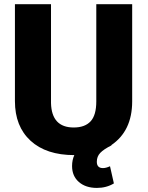

<svg xmlns="http://www.w3.org/2000/svg" viewBox="-20 -731 705 917"><path d="M611.3 -710.9V-245.6Q610.8 -105 511.2 -37.6L513.2 -37.1Q475.1 -18.1 458.7 -0.7Q442.4 16.6 442.4 41.5Q442.4 71.8 471.7 71.8Q486.3 71.8 505.4 63L523.9 145Q488.3 166.5 442.9 166.5Q389.2 166.5 356.7 138.2Q324.2 109.9 324.2 62Q324.2 33.2 335 9.8Q200.7 9.8 126 -58.8Q51.3 -127.4 51.3 -248V-710.9H223.6V-238.8Q226.6 -122.1 332 -122.1Q385.3 -122.1 412.6 -151.4Q439.9 -180.7 439.9 -246.6V-710.9Z"/></svg>

Font: Roboto Black
Style: Regular
Weight: 900
Designer: Google
Version: Version 2.134; 2016